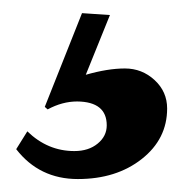

<svg xmlns="http://www.w3.org/2000/svg" viewBox="-20 -49 277 295"><path d="M144 143.6Q144 107.4 98.6 106.9Q75.7 106.9 53.2 119.1L48.8 115.2L106 -28.8L148.9 -25.9L111.8 65.9Q145.5 56.2 171.9 56.2Q198.2 56.2 217.5 74Q236.8 91.8 236.8 117.7Q236.8 164.6 197.8 195.3Q158.7 226.1 99.6 226.1Q40.5 226.1 4.9 180.2L22 152.8Q53.2 183.1 94.2 183.1Q116.2 183.1 130.1 171.6Q144 160.2 144 143.6Z"/></svg>

Font: Lobster-Regular
Style: Regular
Weight: 400
Designer: Pablo Impallari
Foundry: Pablo Impallari
Version: Version 1.007; ttfautohint (v1.1) -l 8 -r 50 -G 50 -x 14 -D 